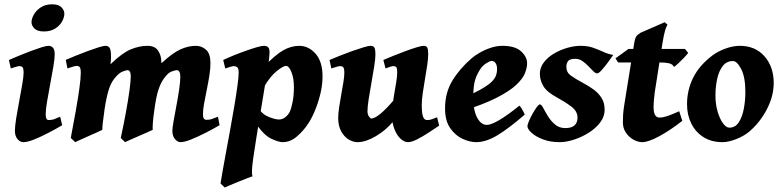

<svg xmlns="http://www.w3.org/2000/svg" viewBox="-20 -629 3555 874"><path d="M272.9 -566.9Q272.9 -550.3 262.5 -531.2Q252 -512.2 231.2 -499Q210.4 -485.8 179.7 -485.8Q149.9 -485.8 136.7 -499.3Q123.5 -512.7 123.5 -527.8Q123.5 -543.9 134.3 -563Q145 -582 166 -595.7Q187 -609.4 216.8 -609.4Q246.6 -609.4 259.8 -595.7Q272.9 -582 272.9 -566.9ZM263.2 -59.1Q235.4 -42.5 201.2 -24.7Q167 -6.8 136.2 5.6Q105.5 18.1 86.4 18.1Q71.3 18.1 59.6 4.2Q47.9 -9.8 47.9 -33.7Q47.9 -53.7 53.7 -90.8Q59.6 -127.9 67.6 -169.4Q75.7 -210.9 81.5 -246.1Q87.4 -281.2 87.4 -297.9Q87.4 -318.4 82.3 -323.2Q77.1 -328.1 68.8 -328.1Q64 -328.1 54.4 -325.4Q44.9 -322.8 37.1 -320.1Q29.3 -317.4 29.3 -317.4L20.5 -356Q39.6 -364.3 65.9 -375.2Q92.3 -386.2 119.6 -396.5Q147 -406.7 168.9 -413.6Q190.9 -420.4 200.7 -420.4Q213.4 -420.4 221.2 -411.6Q229 -402.8 229 -382.3Q229 -362.8 222.9 -325.7Q216.8 -288.6 208.5 -245.8Q200.2 -203.1 194.1 -166Q188 -128.9 188 -109.4Q188 -82.5 201.2 -82.5Q215.3 -82.5 225.3 -85.9Q235.4 -89.4 253.9 -97.7Z M979.5 -59.1Q952.1 -43 917.2 -25.1Q882.3 -7.3 851.1 5.4Q819.8 18.1 801.8 18.1Q788.6 18.1 776.6 4.2Q764.6 -9.8 764.6 -33.7Q764.6 -45.9 770 -76.9Q775.4 -107.9 782.7 -146.2Q790 -184.6 795.4 -220.7Q800.8 -256.8 800.8 -279.3Q800.8 -309.6 784.2 -309.6Q779.3 -309.6 761.7 -303.7Q744.1 -297.9 724.6 -269.5Q710.9 -250 700.9 -219.5Q690.9 -189 683.1 -132.3Q677.2 -91.8 675.8 -69.1Q674.3 -46.4 675.3 -38.1Q668.9 -34.7 651.1 -26.9Q633.3 -19 611.8 -9.8Q590.3 -0.5 572.8 7.3Q555.2 15.1 549.3 18.1L529.8 -1Q543 -62 553.2 -117.9Q563.5 -173.8 569.3 -216.8Q575.2 -259.8 575.2 -281.7Q575.2 -309.6 559.6 -309.6Q556.2 -309.6 538.6 -303.5Q521 -297.4 499.5 -270Q484.4 -250.5 474.4 -218.5Q464.4 -186.5 456.1 -132.3Q444.8 -52.7 445.8 -38.1Q439.9 -34.7 422.4 -26.9Q404.8 -19 383.8 -9.8Q362.8 -0.5 345.5 7.3Q328.1 15.1 322.3 18.1L302.2 -1Q314.5 -64.5 324.7 -122.6Q335 -180.7 341.3 -226.3Q347.7 -272 347.7 -297.9Q347.7 -318.4 342.5 -323.7Q337.4 -329.1 330.1 -329.1Q324.7 -329.1 314.2 -326.2Q303.7 -323.2 295.4 -320.3Q287.1 -317.4 287.1 -317.4L279.3 -356.4Q298.3 -364.7 325 -375.5Q351.6 -386.2 379.2 -396.5Q406.7 -406.7 428.7 -413.6Q450.7 -420.4 460.4 -420.4Q473.6 -420.4 479.5 -410.4Q485.4 -400.4 485.4 -368.7Q485.4 -355 482.9 -336.4Q536.1 -388.2 575.2 -404.3Q614.3 -420.4 651.4 -420.4Q685.1 -420.4 699.7 -398.4Q714.4 -376.5 714.4 -346.7Q714.4 -347.2 714.6 -345.5Q714.8 -343.8 714.8 -341.3Q767.1 -389.2 802.5 -404.8Q837.9 -420.4 871.6 -420.4Q897.9 -420.4 918 -402.6Q938 -384.8 938 -341.3Q938 -315.9 932.9 -283.7Q927.7 -251.5 920.9 -218.5Q914.1 -185.5 908.9 -156.7Q903.8 -127.9 903.8 -109.4Q903.8 -94.2 908.2 -88.9Q912.6 -83.5 920.4 -83.5Q933.6 -83.5 943.6 -86.9Q953.6 -90.3 972.2 -97.7Z M1448.2 -281.2Q1448.2 -242.7 1438.5 -202.4Q1428.7 -162.1 1414.1 -126.7Q1399.4 -91.3 1384.3 -68.4Q1363.8 -36.1 1333 -9Q1302.2 18.1 1266.6 18.1Q1248 18.1 1215.6 2.7Q1183.1 -12.7 1152.8 -55.7L1162.1 -128.9Q1177.7 -106.4 1206.1 -95.7Q1234.4 -85 1249.5 -85Q1265.6 -85 1278.8 -95.5Q1292 -106 1298.8 -119.6Q1306.6 -136.7 1312.3 -166.5Q1317.9 -196.3 1317.9 -233.4Q1317.9 -272.5 1306.6 -300.8Q1295.4 -329.1 1281.7 -329.1Q1269.5 -329.1 1239.5 -305.2Q1209.5 -281.2 1180.2 -231L1177.2 -321.3Q1232.9 -379.4 1269 -399.9Q1305.2 -420.4 1341.8 -420.4Q1384.8 -420.4 1416.5 -384.5Q1448.2 -348.6 1448.2 -281.2ZM1207 -390.6Q1207 -371.6 1200.4 -327.9Q1193.8 -284.2 1180.4 -205.6Q1167 -127 1147 -2.4Q1137.2 59.1 1132.3 94.5Q1127.4 129.9 1127 147.7Q1126.5 165.5 1129.4 173.8Q1123 175.3 1105 182.4Q1086.9 189.5 1065.4 198.2Q1043.9 207 1026.4 214.4Q1008.8 221.7 1002.9 224.6L983.9 206.1Q986.3 189 993.2 150.6Q1000 112.3 1009.3 62Q1018.6 11.7 1028.6 -43Q1038.6 -97.7 1047.1 -148.9Q1055.7 -200.2 1061 -239.5Q1066.4 -278.8 1066.4 -297.9Q1066.4 -318.4 1059.6 -323.2Q1052.7 -328.1 1044.4 -328.1Q1039.6 -328.1 1025.9 -324Q1012.2 -319.8 1005.4 -317.4L996.1 -356Q1016.6 -365.7 1044.2 -377Q1071.8 -388.2 1099.4 -397.9Q1127 -407.7 1148.9 -414.1Q1170.9 -420.4 1180.7 -420.4Q1193.4 -420.4 1200.2 -414.3Q1207 -408.2 1207 -390.6Z M1979 -57.1Q1955.6 -41 1928.7 -23.7Q1901.9 -6.3 1877.7 5.9Q1853.5 18.1 1836.9 18.1Q1819.3 18.1 1801 0.2Q1782.7 -17.6 1772 -51.3Q1761.2 -85 1765.1 -133.3Q1767.6 -158.7 1772.9 -190.9Q1778.3 -223.1 1783.2 -252.2Q1788.1 -281.2 1788.1 -297.9Q1788.1 -318.4 1783.7 -323.2Q1779.3 -328.1 1771.5 -328.1Q1766.1 -328.1 1754.6 -324.5Q1743.2 -320.8 1734.9 -317.4L1725.1 -356Q1744.1 -364.3 1771.2 -375.2Q1798.3 -386.2 1826.2 -396.5Q1854 -406.7 1876.5 -413.6Q1898.9 -420.4 1908.7 -420.4Q1921.4 -420.4 1925.3 -411.6Q1929.2 -402.8 1929.2 -382.3Q1929.2 -362.8 1924.8 -332.8Q1920.4 -302.7 1914.6 -269.3Q1908.7 -235.8 1904.3 -204.8Q1899.9 -173.8 1899.9 -151.9Q1899.9 -110.8 1906.2 -96.7Q1912.6 -82.5 1923.3 -82.5Q1935.5 -82.5 1944.6 -85.7Q1953.6 -88.9 1969.7 -95.2ZM1770.5 -170.9 1768.1 -74.2Q1735.4 -35.2 1689.9 -8.5Q1644.5 18.1 1607.4 18.1Q1587.4 18.1 1567.1 5.9Q1546.9 -6.3 1533.2 -31Q1519.5 -55.7 1519.5 -91.8Q1519.5 -111.8 1523.7 -140.1Q1527.8 -168.5 1533.4 -198.5Q1539.1 -228.5 1543.2 -254.9Q1547.4 -281.2 1547.4 -297.9Q1547.4 -318.4 1542.2 -323.2Q1537.1 -328.1 1528.8 -328.1Q1523.4 -328.1 1510.7 -324.5Q1498 -320.8 1488.3 -317.4L1480 -356Q1499 -364.3 1526.6 -375.2Q1554.2 -386.2 1583 -396.5Q1611.8 -406.7 1634.8 -413.6Q1657.7 -420.4 1667 -420.4Q1680.2 -420.4 1684.6 -411.6Q1689 -402.8 1689 -382.3Q1689 -362.8 1683.6 -327.6Q1678.2 -292.5 1670.9 -252.7Q1663.6 -212.9 1658.2 -177.7Q1652.8 -142.6 1652.8 -123Q1652.8 -108.4 1659.4 -98.9Q1666 -89.4 1670.4 -89.4Q1684.6 -89.4 1709.7 -109.4Q1734.9 -129.4 1770.5 -170.9Z M2379.4 -341.3Q2379.4 -321.8 2370.1 -296.9Q2360.8 -272 2330.8 -243.4Q2300.8 -214.8 2240.2 -183.8Q2179.7 -152.8 2077.1 -121.1L2074.2 -176.3Q2131.3 -201.2 2165 -220Q2198.7 -238.8 2215.3 -254.2Q2231.9 -269.5 2237.3 -284.2Q2242.7 -298.8 2242.7 -315.4Q2242.7 -332 2235.8 -341.8Q2229 -351.6 2217.8 -351.6Q2210.9 -351.6 2195.6 -342.3Q2180.2 -333 2169.4 -318.8Q2149.9 -290.5 2142.1 -262.7Q2134.3 -234.9 2134.3 -185.5Q2134.3 -127 2151.9 -93.8Q2169.4 -60.5 2195.8 -60.5Q2235.4 -60.5 2344.2 -147.9Q2347.7 -146 2353.3 -137Q2358.9 -127.9 2363.5 -118.9Q2368.2 -109.9 2368.7 -107.4Q2294.9 -43.5 2243.4 -12.7Q2191.9 18.1 2147 18.1Q2119.1 18.1 2086.2 3.2Q2053.2 -11.7 2029.5 -45.4Q2005.9 -79.1 2005.9 -135.7Q2005.9 -206.5 2038.8 -261.2Q2071.8 -315.9 2126.5 -363.3Q2139.6 -375 2162.6 -388.4Q2185.5 -401.9 2212.9 -411.1Q2240.2 -420.4 2266.6 -420.4Q2324.7 -420.4 2352.1 -395.3Q2379.4 -370.1 2379.4 -341.3Z M2771.5 -378.9Q2762.7 -365.7 2747.8 -345.7Q2732.9 -325.7 2719.2 -310.3Q2705.6 -294.9 2698.7 -294.9Q2690.9 -294.9 2680.7 -304.9Q2670.4 -314.9 2658 -328.1Q2645.5 -341.3 2630.9 -351.3Q2616.2 -361.3 2599.1 -361.3Q2573.7 -361.3 2565.9 -351.1Q2558.1 -340.8 2558.1 -323.7Q2558.1 -299.8 2578.6 -284.9Q2599.1 -270 2634.8 -251Q2659.7 -237.8 2681.9 -221.7Q2704.1 -205.6 2718.3 -183.3Q2732.4 -161.1 2732.4 -129.4Q2732.4 -98.1 2711.9 -71.3Q2691.4 -44.4 2659.4 -24.4Q2627.4 -4.4 2592.3 6.8Q2557.1 18.1 2527.8 18.1Q2483.9 18.1 2450.7 5.1Q2417.5 -7.8 2399.2 -24.9Q2380.9 -42 2380.9 -54.7Q2380.9 -61.5 2387.7 -77.6Q2394.5 -93.8 2404.3 -111.3Q2414.1 -128.9 2423.3 -141.4Q2432.6 -153.8 2437.5 -153.8Q2444.3 -153.8 2452.9 -137.5Q2461.4 -121.1 2474.4 -99.9Q2487.3 -78.6 2506.6 -62.3Q2525.9 -45.9 2553.2 -45.9Q2608.9 -45.9 2608.9 -94.2Q2608.9 -123 2579.6 -144.8Q2550.3 -166.5 2516.6 -184.6Q2469.2 -210 2453.4 -237.1Q2437.5 -264.2 2437.5 -293Q2437.5 -321.3 2455.3 -344.7Q2473.1 -368.2 2501.5 -385Q2529.8 -401.9 2562 -411.1Q2594.2 -420.4 2622.6 -420.4Q2655.8 -420.4 2680.9 -411.4Q2706.1 -402.3 2727.8 -392.3Q2749.5 -382.3 2771.5 -378.9Z M3112.8 -388.2Q3106.9 -379.9 3093.5 -366Q3080.1 -352.1 3066.9 -339.8Q3053.7 -327.6 3047.9 -324.2Q3042.5 -336.9 3026.1 -340.8Q3009.8 -344.7 2983.9 -344.7H2793.9L2781.7 -363.3L2840.8 -406.2H3098.1ZM3085.9 -79.1Q3033.7 -37.6 2982.7 -9.8Q2931.6 18.1 2903.8 18.1Q2883.8 18.1 2863.3 6.6Q2842.8 -4.9 2829.1 -25.1Q2815.4 -45.4 2815.4 -71.8Q2815.4 -88.9 2816.4 -106.4Q2817.4 -124 2821.3 -148.9L2865.2 -421.9Q2868.7 -446.8 2872.8 -456.5Q2877 -466.3 2882.6 -470.2Q2888.2 -474.1 2896 -480L3005.9 -527.8L3018.6 -516.6Q3018.6 -516.6 3015.4 -511Q3012.2 -505.4 3006.8 -487.3Q3001.5 -469.2 2995.6 -432.1L2960.4 -208.5Q2958 -191.4 2956.5 -171.9Q2955.1 -152.3 2955.1 -142.6Q2955.1 -115.7 2962.4 -104.7Q2969.7 -93.8 2981.9 -93.8Q2997.6 -93.8 3017.8 -100.6Q3038.1 -107.4 3071.8 -122.6Z M3502 -251Q3502 -190.9 3470.2 -130.4Q3438.5 -69.8 3388.2 -27.8Q3364.7 -8.8 3330.3 4.6Q3295.9 18.1 3268.6 18.1Q3218.8 18.1 3182.6 -4.6Q3146.5 -27.3 3127 -66.4Q3107.4 -105.5 3107.4 -154.3Q3107.4 -218.8 3135.3 -275.1Q3163.1 -331.5 3223.6 -377Q3247.6 -395 3282 -407.7Q3316.4 -420.4 3347.7 -420.4Q3418 -420.4 3460 -372.8Q3502 -325.2 3502 -251ZM3373 -209.5Q3373 -277.8 3354 -314.5Q3335 -351.1 3316.4 -351.1Q3287.1 -351.1 3269.5 -327.9Q3252 -304.7 3244.4 -268.8Q3236.8 -232.9 3236.8 -194.3Q3236.8 -154.8 3246.6 -121.3Q3256.3 -87.9 3271 -67.9Q3285.6 -47.9 3299.8 -47.9Q3327.6 -47.9 3343.5 -73Q3359.4 -98.1 3366.2 -135.5Q3373 -172.9 3373 -209.5Z"/></svg>

Font: Dai Banna SIL
Style: Bold Italic
Weight: 700
Italic angle: -11°
Designer: Victor Gaultney
Foundry: SIL International
Version: Version 4.000